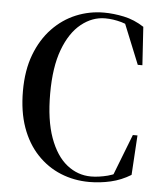

<svg xmlns="http://www.w3.org/2000/svg" viewBox="-51 -725 671 786"><g transform="rotate(5 284.5 -332.0)"><path d="M345 16Q282 16 227 -6.5Q172 -29 130 -73.5Q88 -118 65 -182.5Q42 -247 42 -332Q42 -417 66.5 -481.5Q91 -546 133.5 -590.5Q176 -635 230.5 -657.5Q285 -680 345 -680Q384 -680 427 -671Q470 -662 510 -636L520 -479H501L432 -649L485 -635L489 -611Q453 -638 418.5 -647.5Q384 -657 352 -657Q299 -657 253.5 -620.5Q208 -584 181 -512Q154 -440 154 -331Q154 -222 180 -150Q206 -78 250.5 -42.5Q295 -7 350 -7Q381 -7 418.5 -16.5Q456 -26 491 -54L490 -29L438 -16L506 -191H525L515 -28Q476 -4 432.5 6Q389 16 345 16Z"/></g></svg>

Font: Source Serif 4 60pt SemiBold
Style: Regular
Weight: 600
Version: Version 4.004;hotconv 1.0.116;makeotfexe 2.5.65601